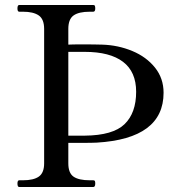

<svg xmlns="http://www.w3.org/2000/svg" viewBox="-20 -750 708 770"><path d="M636 -378Q636 -194 368 -178Q351 -177 305 -177H254V-95Q254 -56 275 -41.5Q296 -27 340 -27H354Q359 -27 360.5 -24Q362 -21 362 -14Q362 0 354 0H57Q50 0 50 -14Q50 -27 57 -27H72Q115 -27 136 -42Q157 -57 157 -95V-634Q157 -673 135.5 -688Q114 -703 72 -703H57Q50 -703 50 -716Q50 -730 57 -730H354Q359 -730 360.5 -726.5Q362 -723 362 -716Q362 -703 354 -703H340Q296 -703 275 -688Q254 -673 254 -634V-571Q268 -572 309 -572Q359 -572 390 -571Q454 -569 510.5 -545.5Q567 -522 601.5 -479Q636 -436 636 -378ZM526 -382Q526 -462 473.5 -502Q421 -542 320 -542H254V-206H320Q433 -207 479.5 -252Q526 -297 526 -382Z"/></svg>

Font: Shippori Mincho Medium
Style: Regular
Weight: 500
Designer: FONTDASU
Foundry: FONTDASU / Google Inc. / but / Adobe
Version: Version 3.110; ttfautohint (v1.8.3)